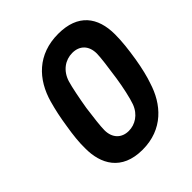

<svg xmlns="http://www.w3.org/2000/svg" viewBox="-198 -836 974 974"><g transform="rotate(-45 289.5 -348.5)"><path d="M264 11C411 11 495 -86 530 -201C541 -231 554 -283 563 -338C573 -401 579 -452 579 -502C579 -626 518 -708 377 -708C229 -708 142 -616 107 -491C94 -444 85 -403 76 -343C68 -295 62 -243 63 -201C62 -89 114 11 264 11ZM282 -106C231 -106 197 -140 197 -196C197 -224 204 -282 212 -341C222 -401 235 -467 245 -500C263 -557 308 -589 359 -589C411 -589 445 -556 445 -498C445 -474 436 -404 426 -338C418 -285 404 -220 392 -187C372 -133 327 -106 282 -106Z"/></g></svg>

Font: Arthouse Owned
Style: Bold Italic
Weight: 700
Italic angle: -10°
Designer: Jeremy Tribby
Foundry: Tribby Type
Version: Version 1.000;PS 001.000;hotconv 1.0.88;makeotf.lib2.5.64775